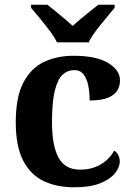

<svg xmlns="http://www.w3.org/2000/svg" viewBox="-20 -786 567 816"><path d="M295 10Q221 10 165.5 -16.5Q110 -43 78.5 -103.5Q47 -164 47 -266Q47 -374 79.5 -435.5Q112 -497 167.5 -523Q223 -549 292 -549Q389 -549 439.5 -518.5Q490 -488 490 -444Q490 -422 479.5 -403Q469 -384 441 -371.5Q413 -359 361 -359Q361 -393 355 -422.5Q349 -452 335 -470Q321 -488 296 -488Q267 -488 246 -468.5Q225 -449 213 -401Q201 -353 201 -267Q201 -166 229 -115.5Q257 -65 320 -65Q372 -65 410 -88.5Q448 -112 465 -146Q477 -139 483 -126Q489 -113 489 -100Q489 -75 468.5 -49.5Q448 -24 405.5 -7Q363 10 295 10ZM222 -606Q211 -629 191 -655.5Q171 -682 149.5 -708Q128 -734 112 -753V-766H181Q202 -750 234.5 -723Q267 -696 289 -676Q304 -690 324 -706.5Q344 -723 364 -739Q384 -755 398 -766H467V-753Q452 -734 430 -708Q408 -682 388 -655.5Q368 -629 357 -606Z"/></svg>

Font: Noto Serif Sinhala
Style: Bold
Weight: 700
Designer: Jelle Bosma - Monotype Design Team
Foundry: Monotype Imaging Inc.
Version: Version 2.007; ttfautohint (v1.8.4.7-5d5b)